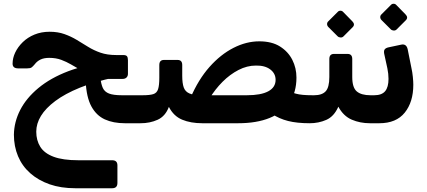

<svg xmlns="http://www.w3.org/2000/svg" viewBox="-20 -651 2274 1022"><path d="M381 351Q304 351 244 330Q184 309 141 271Q98 233 76 180.5Q54 128 54 66Q55 -2 87.5 -65.5Q120 -129 184.5 -182.5Q249 -236 343.5 -272Q438 -308 561 -319L590 -239Q483 -216 404.5 -184Q326 -152 274.5 -113.5Q223 -75 198 -34Q173 7 173 50Q173 96 194.5 130.5Q216 165 265.5 183.5Q315 202 397 202H577Q605 202 605 229V323Q605 351 577 351ZM645 5Q583 5 538 -15.5Q493 -36 466.5 -84.5Q440 -133 436 -218L514 -239Q518 -203 527.5 -182.5Q537 -162 560.5 -153Q584 -144 629 -144H738Q745 -144 749.5 -140Q754 -136 754 -129V-24Q755 5 726 5ZM544 -231V-246Q499 -246 466 -255.5Q433 -265 407.5 -279.5Q382 -294 358 -308Q334 -322 306 -332.5Q278 -343 242 -343Q214 -343 195.5 -334Q177 -325 165 -309Q155 -297 148 -292Q141 -287 124 -287H77Q47 -287 47 -312Q47 -342 61 -371.5Q75 -401 101 -426.5Q127 -452 163.5 -467Q200 -482 244 -482Q288 -482 323 -469.5Q358 -457 388 -439Q418 -421 448.5 -402Q479 -383 515 -370.5Q551 -358 599 -358H636Q651 -358 656 -351.5Q661 -345 661 -330V-258Q661 -246 653.5 -238.5Q646 -231 633 -231Z M1629 5Q1561 5 1513.5 -7Q1466 -19 1427 -45L1521 -164Q1538 -157 1554.5 -152.5Q1571 -148 1592.5 -146Q1614 -144 1644 -144Q1659 -144 1659 -129V-25Q1659 5 1629 5ZM729 5Q720 5 714.5 1.5Q709 -2 709 -15V-119Q709 -133 717 -138.5Q725 -144 739 -144Q777 -144 796 -150Q815 -156 821.5 -176.5Q828 -197 828 -237V-305Q828 -332 853 -332H925Q950 -332 950 -305V-248Q950 -208 958 -185.5Q966 -163 988.5 -153.5Q1011 -144 1053 -144H1294Q1369 -144 1408 -165Q1447 -186 1447 -226Q1447 -260 1418.5 -281.5Q1390 -303 1342 -302Q1295 -302 1249.5 -278.5Q1204 -255 1164.5 -215.5Q1125 -176 1094 -125L994 -130Q1036 -228 1095 -294.5Q1154 -361 1222.5 -396Q1291 -431 1360 -431Q1427 -431 1470.5 -403.5Q1514 -376 1536 -332.5Q1558 -289 1558 -238Q1558 -160 1521 -105.5Q1484 -51 1415 -23Q1346 5 1247 5H1057Q995 5 949.5 -14Q904 -33 879 -82Q860 -32 819 -13.5Q778 5 729 5Z M1629 5Q1614 5 1614 -10V-114Q1614 -144 1644 -144H1652Q1694 -144 1713.5 -165Q1733 -186 1733 -241V-337Q1733 -364 1758 -364H1830Q1855 -364 1855 -337V-241Q1855 -185 1879 -164.5Q1903 -144 1952 -144H1964Q1979 -144 1979 -129V-25Q1979 5 1949 5Q1897 5 1852.5 -14Q1808 -33 1781 -83Q1758 -31 1717 -13Q1676 5 1629 5ZM1808 -457Q1802 -451 1792.5 -451.5Q1783 -452 1777 -458L1728 -507Q1721 -514 1721 -523Q1721 -532 1728 -538L1777 -587Q1783 -594 1792 -594Q1801 -594 1807 -587L1855 -538Q1872 -521 1857 -506Z M1950 5Q1942 5 1938 0Q1934 -5 1934 -12V-119Q1934 -133 1942 -138.5Q1950 -144 1964 -144H1972Q2012 -144 2030 -165.5Q2048 -187 2048 -231Q2048 -245 2046.5 -258.5Q2045 -272 2042 -287L2025 -365Q2022 -381 2028 -388.5Q2034 -396 2048 -399L2114 -413Q2143 -420 2150 -389L2170 -289Q2175 -267 2177.5 -242Q2180 -217 2180 -200Q2180 -108 2134.5 -51.5Q2089 5 1999 5ZM2091 -494Q2085 -488 2075.5 -488.5Q2066 -489 2060 -495L2011 -544Q2004 -551 2004 -560Q2004 -569 2011 -575L2060 -624Q2066 -631 2075 -631Q2084 -631 2090 -624L2138 -575Q2155 -558 2140 -543Z"/></svg>

Font: Rubik SemiBold
Style: Italic
Weight: 600
Italic angle: -12°
Designer: Hubert and Fischer
Foundry: Hubert and Fischer
Version: Version 2.300;gftools[0.9.30]